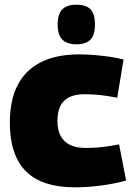

<svg xmlns="http://www.w3.org/2000/svg" viewBox="-20 -789 573 819"><path d="M22 -266Q22 -362 55.5 -426.5Q89 -491 155 -524Q221 -557 317 -557Q351 -557 385.5 -554Q420 -551 451 -546.5Q482 -542 507 -535L480 -372Q455 -377 431 -380.5Q407 -384 384 -385.5Q361 -387 339 -387Q301 -387 275.5 -374.5Q250 -362 237.5 -337Q225 -312 225 -273Q225 -234 239 -208.5Q253 -183 279.5 -170.5Q306 -158 344 -158Q368 -158 390.5 -159.5Q413 -161 437 -164.5Q461 -168 488 -173L518 -19Q473 -6 414.5 2Q356 10 300 10Q159 10 90.5 -58.5Q22 -127 22 -266ZM306 -600Q267 -600 246.5 -619.5Q226 -639 226 -684Q226 -731 246.5 -750Q267 -769 306 -769Q346 -769 365.5 -750Q385 -731 385 -684Q385 -639 365.5 -619.5Q346 -600 306 -600Z"/></svg>

Font: Georama ExtraCondensed Thin ExtraBold
Style: Regular
Weight: 800
Version: Version 1.001